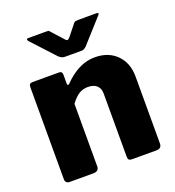

<svg xmlns="http://www.w3.org/2000/svg" viewBox="-135 -849 869 955"><g transform="rotate(-20 300.0 -371.5)"><path d="M72 0Q48 0 48 -23V-509Q48 -530 65 -530H207Q224 -530 224 -512V-464Q224 -458 227 -456.5Q230 -455 236 -460Q259 -484 285 -502Q311 -520 339.5 -530Q368 -540 400 -540Q471 -540 514.5 -496.5Q558 -453 558 -380V-27Q558 0 530 0H401Q389 0 384.5 -5Q380 -10 380 -23V-355Q380 -383 363.5 -398Q347 -413 317 -413Q299 -413 283.5 -407Q268 -401 254 -388.5Q240 -376 226 -357V-26Q226 0 196 0H72ZM361 -734Q366 -741 372 -742Q378 -743 386 -743H483Q501 -743 484 -726L375 -605Q370 -601 364.5 -597Q359 -593 349 -593H264Q251 -593 244 -597Q237 -601 230 -607L120 -726Q113 -733 113.5 -738Q114 -743 122 -743H213Q222 -743 227 -742.5Q232 -742 237 -734L286 -680Q297 -666 302.5 -667Q308 -668 318 -680Z"/></g></svg>

Font: Libre Franklin Thin ExtraBold
Style: Regular
Weight: 800
Version: Version 3.000